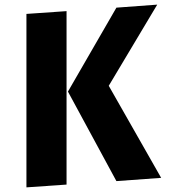

<svg xmlns="http://www.w3.org/2000/svg" viewBox="-20 -790 736 828"><path d="M267 6 94 18V-730L267 -742ZM449 -420 675 -23 482 -9 273 -395 482 -757 658 -770Z"/></svg>

Font: Xiangcui Wave Sans Xiangcui Wave Sans
Style: Regular
Weight: 800
Width: 3
Version: Version 0.920;March 28, 2024;FontCreator 14.0.0.2814 64-bit